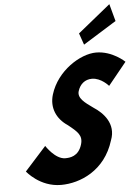

<svg xmlns="http://www.w3.org/2000/svg" viewBox="-71 -1205 922 1274"><g transform="rotate(-5 390.0 -568.5)"><path d="M489.3 -976 516.1 -899 737.7 -1037 706.5 -1152ZM590.7 -840C485.5 -840 328.3 -742 281.3 -588C255 -502 288.4 -425 362.5 -376C423.6 -327 456.3 -300 437.9 -240C414.4 -163 356.3 -159 326.4 -159C259.3 -159 200.5 -252 200.5 -252L58.2 -94C58.2 -94 141.9 15 283.4 15C410.4 15 578.5 -54 638.7 -251C680.7 -359 603.5 -437 542.8 -476C486.5 -516 439.7 -549 453.8 -595C467.6 -640 501.2 -669 547.9 -669C609.8 -669 658 -612 658 -612L779.9 -762C779.9 -762 700 -840 590.7 -840Z"/></g></svg>

Font: Hussar
Style: BdSuprConOblThree
Weight: 700
Foundry: Cannot Into Space Fonts
Version: Version 2.00